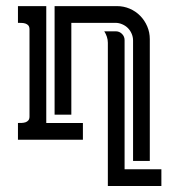

<svg xmlns="http://www.w3.org/2000/svg" viewBox="-20 -460 590 632"><path d="M214.8 -384.8V-82.5H159.7V-439.9H364.7Q387.2 -439.9 407 -431.4Q426.8 -422.9 441.4 -408Q456.1 -393.1 464.6 -373.3Q473.1 -353.5 473.1 -331.1V69.8H418V-326.7Q418 -338.4 413.3 -349.1Q408.7 -359.9 400.9 -367.7Q393.1 -375.5 382.3 -380.1Q371.6 -384.8 359.9 -384.8ZM39.1 -439.9H132.3V-55.2H252.9V0H39.1V-55.2Q44.9 -55.2 51.8 -55.4Q58.6 -55.7 64.2 -57.6Q69.8 -59.6 73.5 -64Q77.1 -68.4 77.1 -76.7V-362.8Q77.1 -371.6 73.5 -376Q69.8 -380.4 64.2 -382.3Q58.6 -384.3 52 -384.5Q45.4 -384.8 39.1 -384.8ZM335 -319.3Q335 -329.1 331.8 -338.9Q328.6 -348.6 323.2 -356.9H361.3Q373 -356.9 381.6 -348.4Q390.1 -339.8 390.1 -328.1V97.2H511.2V152.3H335Z"/></svg>

Font: Isar CAT
Style: Regular
Weight: 400
Designer: Digitized by Peter Wiegel
Foundry: CAT-Fonts, Peter Wiegel
Version: Version 1.000; ttfautohint (v1.3)